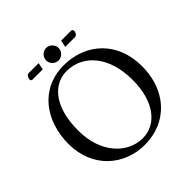

<svg xmlns="http://www.w3.org/2000/svg" viewBox="-213 -960 1128 1128"><g transform="rotate(-45 351.0 -396.5)"><path d="M436 -771 427 -728H508C521 -728 531 -745 531 -756C531 -763 527 -771 518 -771ZM240 -728 249 -771H165C153 -771 143 -753 143 -742C143 -735 146 -728 155 -728ZM291 -751C291 -723 315 -699 343 -699C371 -699 395 -723 395 -751C395 -779 371 -803 343 -803C315 -803 291 -779 291 -751ZM331 -622C463 -622 570 -512 570 -310C570 -131 484 -26 370 -26C248 -26 133 -135 133 -327C133 -537 232 -622 331 -622ZM666 -329C666 -536 523 -658 344 -658C150.3 -658 37 -503.9 37 -310C37 -113 180 10 350 10C460.8 10 549.3 -37.7 604.2 -116C644 -172.7 666 -245 666 -329Z"/></g></svg>

Font: Libertinus Math
Style: Regular
Weight: 400
Designer: Philipp H. Poll
Foundry: Khaled Hosny
Version: Version 6.2